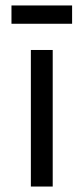

<svg xmlns="http://www.w3.org/2000/svg" viewBox="-20 -683 306 703"><path d="M244 -663V-596H22V-663ZM173 -500V0H93V-500Z"/></svg>

Font: Work Sans
Style: Regular
Weight: 400
Designer: Wei Huang
Foundry: Wei Huang
Version: Version 1.032;PS 001.032;hotconv 1.0.70;makeotf.lib2.5.58329